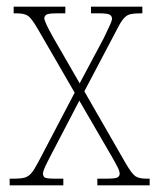

<svg xmlns="http://www.w3.org/2000/svg" viewBox="-20 -556 478 576"><path d="M9 0V-20H23Q42 -20 53.5 -23Q65 -26 74 -36.5Q83 -47 95 -70L204 -278L94 -468Q75 -501 64 -508.5Q53 -516 29 -516H21V-536H176V-516H151Q124 -516 118.5 -511.5Q113 -507 113 -501Q113 -491 140 -443L219 -306L291 -441Q302 -464 309 -479Q316 -494 316 -500Q316 -507 310 -511.5Q304 -516 276 -516H253V-536H407V-516H401Q383 -516 371.5 -513.5Q360 -511 351 -500.5Q342 -490 331 -468L233 -282L356 -68Q375 -35 386 -27.5Q397 -20 419 -20H429V0H272V-20H298Q327 -20 333 -24Q339 -28 339 -35Q339 -42 333 -54Q327 -66 315 -87L218 -254L133 -91Q121 -68 115 -55Q109 -42 109 -35Q109 -27 114.5 -23.5Q120 -20 145 -20H170V0Z"/></svg>

Font: Noto Serif Condensed Thin
Style: Regular
Weight: 100
Width: 3
Designer: Monotype Design Team
Foundry: Monotype Imaging Inc.
Version: Version 2.013; ttfautohint (v1.8.4.7-5d5b)